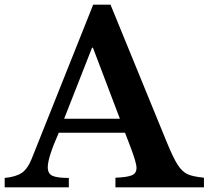

<svg xmlns="http://www.w3.org/2000/svg" viewBox="-33 -800 891 820"><path d="M524 -173 501 -233H218Q171 -127 171 -86Q171 -58 191.5 -49Q212 -40 261 -40V0H-13V-40Q36 -45 60.5 -62Q85 -79 102 -121L365 -780H439L678 -196Q707 -125 726 -96Q745 -67 767 -56.5Q789 -46 838 -41V0H460V-41Q511 -43 530.5 -51.5Q550 -60 550 -83Q550 -105 524 -173ZM360 -596 241 -293H479L364 -596Z"/></svg>

Font: Libre Baskerville
Style: Bold
Weight: 700
Designer: Pablo Impallari, Rodrigo Fuenzalida
Foundry: Pablo Impallari, Rodrigo Fuenzalida
Version: Version 1.000